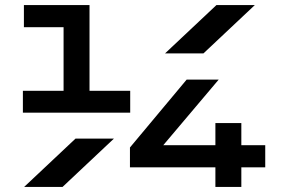

<svg xmlns="http://www.w3.org/2000/svg" viewBox="-20 -735 1123 755"><path d="M629 -525 831 -715H982L780 -525ZM75 0 277 -190H428L226 0ZM491 -77V-155L714 -422H840L622 -164H827V-251H929V-164H1023V-77H929V0H827V-77ZM70 -292V-378H230V-628H74V-715H332V-378H492V-292Z"/></svg>

Font: Zen Dots
Style: Regular
Weight: 400
Designer: Yoshimichi Ohira
Foundry: A-1 Corp ZenFonts
Version: Version 1.000; ttfautohint (v1.8.3)